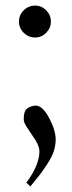

<svg xmlns="http://www.w3.org/2000/svg" viewBox="-20 -477 256 687"><path d="M106 -457Q128.9 -457 145.5 -439.9Q162.1 -422.9 162.1 -399.9Q162.1 -377 145.5 -359.9Q128.9 -342.8 106 -342.8Q82 -342.8 64.9 -359.6Q47.9 -376.5 47.9 -399.9Q47.9 -423.3 64.9 -440.2Q82 -457 106 -457ZM88.9 189.9 74.2 176.8Q121.1 113.8 121.1 64Q121.1 49.3 107.9 25.9L74.2 -24.9Q64.9 -39.6 64.9 -50.8Q64.9 -76.7 74.2 -85.9L76.2 -87.9Q90.8 -99.1 107.9 -99.1Q132.3 -99.1 155.8 -54.9Q179.2 -10.7 179.2 22Q179.2 43.5 172.1 64.9Q165 86.4 147.5 112.5Q129.9 138.7 121.3 149.7Q112.8 160.6 88.9 189.9Z"/></svg>

Font: Aref Ruqaa
Style: Regular
Weight: 400
Designer: Abdoulla Aref
Version: Version 0.7